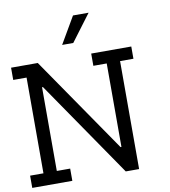

<svg xmlns="http://www.w3.org/2000/svg" viewBox="-97 -1006 964 1089"><g transform="rotate(-10 384.5 -461.5)"><path d="M538.5 -621.8H461.5V-692.3H692.3V-621.8H615.4V0H538.5L159 -552.6H153.8V-70.5H230.8V0H0V-70.5H76.9V-621.8H0V-692.3H153.8L533.3 -141H538.5ZM397.4 -923.1H487.2L371.8 -769.2H307.7Z"/></g></svg>

Font: Slabo 13px
Style: Regular
Weight: 400
Designer: John Hudson
Foundry: Tiro Typeworks Ltd.
Version: Version 1.02 Build 005a